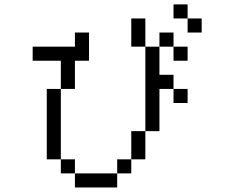

<svg xmlns="http://www.w3.org/2000/svg" viewBox="-20 -832 1040 852"><path d="M812.5 -375V-437.5H750V-375ZM812.5 -562.5V-625H750V-562.5ZM875 -687.5V-750H812.5V-687.5ZM312.5 -62.5V0H500V-62.5ZM312.5 -62.5V-125H250V-62.5ZM500 -62.5H562.5V-125H500ZM250 -125V-437.5H187.5V-125ZM562.5 -125H625Q625 -125 625 -250H562.5Q562.5 -250 562.5 -125ZM625 -250H687.5V-437.5H750V-500H687.5Q687.5 -500 687.5 -625H625Q625 -625 625 -250ZM250 -437.5H312.5Q312.5 -437.5 312.5 -562.5H375Q375 -562.5 375 -687.5H312.5V-625H125V-562.5H250Q250 -562.5 250 -437.5ZM625 -625Q625 -625 625 -750H562.5Q562.5 -750 562.5 -625ZM687.5 -625H750V-687.5H687.5ZM812.5 -750V-812.5H750V-750Z"/></svg>

Font: Unifont
Style: Regular
Weight: 500
Version: Version 13.0.05